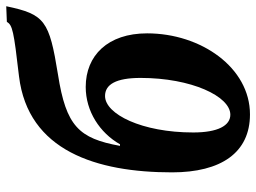

<svg xmlns="http://www.w3.org/2000/svg" viewBox="-123 -689 822 616"><g transform="rotate(-90 288.0 -381.0)"><path d="M229 10C379 10 489 -147 489 -320C489 -446 418 -517 317 -517C239 -517 170 -472 133 -407H128C152 -539 191 -580 357 -606C530 -634 550 -648 576 -772L526 -770C515 -752 498 -748 351 -731C112 -702 43 -482 43 -240C43 -83 106 10 229 10ZM228 -53C193 -53 171 -93 171 -172C171 -337 230 -455 288 -455C325 -455 346 -420 346 -341C346 -178 287 -53 228 -53Z"/></g></svg>

Font: Noto Serif Condensed Extra
Style: Italic
Weight: 800
Width: 3
Italic angle: -12°
Designer: Monotype Design Team
Foundry: Monotype Imaging Inc.
Version: Version 1.901